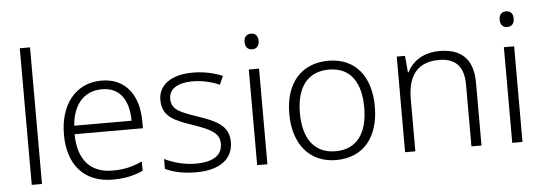

<svg xmlns="http://www.w3.org/2000/svg" viewBox="-50 -907 3005 1064"><g transform="rotate(-5 1453.0 -375.0)"><path d="M145 0V-760H88V0Z M523 -542C375 -542 290 -424 290 -262C290 -95 378 10 538 10C606 10 654 -1 707 -24V-76C648 -50 606 -40 540 -40C418 -40 350 -118 349 -259H729V-298C729 -440 659 -542 523 -542ZM522 -494C623 -494 670 -418 670 -306H351C361 -427 424 -494 522 -494Z M1208 -141C1208 -235 1133 -264 1038 -297C946 -329 894 -345 894 -408C894 -464 943 -494 1027 -494C1080 -494 1134 -480 1175 -462L1196 -509C1150 -529 1094 -542 1030 -542C914 -542 839 -492 839 -406C839 -313 907 -287 1006 -253C1102 -220 1152 -196 1152 -137C1152 -76 1108 -38 1003 -38C940 -38 878 -56 831 -79V-24C870 -5 928 10 1002 10C1133 10 1208 -45 1208 -141Z M1371 -729C1346 -729 1332 -713 1332 -686C1332 -658 1346 -642 1371 -642C1396 -642 1410 -658 1410 -686C1410 -713 1396 -729 1371 -729ZM1399 -532H1342V0H1399Z M2020 -267C2020 -432 1937 -542 1785 -542C1635 -542 1544 -439 1544 -267C1544 -99 1634 10 1781 10C1936 10 2020 -100 2020 -267ZM1603 -267C1603 -408 1664 -493 1784 -493C1909 -493 1961 -399 1961 -267C1961 -131 1906 -39 1782 -39C1660 -39 1603 -130 1603 -267Z M2403 -542C2313 -542 2252 -499 2223 -440H2219L2211 -532H2165V0H2222V-290C2222 -425 2280 -493 2397 -493C2486 -493 2534 -446 2534 -344V0H2590V-348C2590 -482 2524 -542 2403 -542Z M2790 -729C2765 -729 2751 -713 2751 -686C2751 -658 2765 -642 2790 -642C2815 -642 2829 -658 2829 -686C2829 -713 2815 -729 2790 -729ZM2818 -532H2761V0H2818Z"/></g></svg>

Font: Noto Sans Kannada Light
Style: Regular
Weight: 300
Designer: Jelle Bosma - Monotype Design Team
Foundry: Monotype Imaging Inc.
Version: Version 2.005